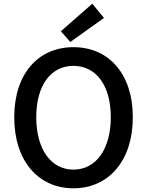

<svg xmlns="http://www.w3.org/2000/svg" viewBox="-20 -1005 794 1038"><path d="M377 13C566 13 698 -134 698 -371C698 -608 566 -750 377 -750C188 -750 57 -608 57 -371C57 -134 188 13 377 13ZM377 -88C255 -88 176 -199 176 -371C176 -544 255 -649 377 -649C499 -649 579 -544 579 -371C579 -199 499 -88 377 -88ZM360 -778 542 -908 479 -985 309 -836Z"/></svg>

Font: Noto Sans HK Medium
Style: Regular
Weight: 500
Designer: Ryoko NISHIZUKA 西塚涼子 (kana, bopomofo & ideographs); Paul D. Hunt (Latin, Greek & Cyrillic); Sandoll Communications 산돌커뮤니
Foundry: Adobe
Version: Version 2.002;hotconv 1.0.116;makeotfexe 2.5.65601